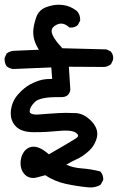

<svg xmlns="http://www.w3.org/2000/svg" viewBox="-22 -780 542 821"><path d="M241.2 -364.7H224.1Q184.6 -364.7 161.1 -359.4Q137.7 -354 127.9 -344.7Q105 -322.8 105 -303.2Q105 -299.3 107.4 -296.9Q115.2 -290 135.7 -290Q142.6 -290 155.3 -291.3Q168 -292.5 183.6 -293.5Q235.4 -297.4 259 -297.4Q282.7 -297.4 302.2 -296.4Q337.4 -294.4 368.2 -262.7Q394 -235.8 394 -207.5Q394 -192.4 386.7 -175.3Q378.4 -154.3 360.4 -136.7Q334 -111.8 305.7 -99.1Q283.2 -88.9 261.2 -75.7Q291.5 -62.5 326.2 -60.1Q367.2 -57.1 407.2 -46.9L408.2 -45.4Q419.4 -32.2 419.4 -14.6Q419.4 -13.2 419.4 -10.3L408.2 9.8Q389.2 21.5 365.2 21.5Q359.9 21.5 354 21Q304.7 16.1 258.1 5.9Q211.4 -4.4 171.4 -30.8Q131.3 -19 121.1 -19Q120.6 -19 120.1 -19Q93.8 -19 78.1 -41Q65.9 -58.1 65.9 -81.5Q65.9 -86.9 66.4 -92.8Q70.3 -123.5 88.9 -140.1Q103 -152.8 121.1 -152.8Q149.9 -152.8 187 -120.1Q216.8 -137.2 239.3 -150.4Q277.3 -172.4 301.3 -187.5Q312 -194.3 312 -200.2Q312 -204.6 304.7 -210.9Q291.5 -221.7 258.3 -221.7Q246.1 -221.7 231 -220.2Q177.7 -214.8 128.9 -214.8Q124.5 -214.8 120.6 -214.8Q65.9 -215.3 43 -242.7Q23.9 -264.6 23.9 -295.4Q23.9 -302.2 24.9 -309.6Q30.3 -349.1 56.2 -377.4Q81.5 -405.8 108.4 -419.9Q134.8 -433.6 158.2 -439Q174.8 -442.4 192.9 -442.4Q196.8 -442.4 201.2 -442.4L197.3 -491.7L33.7 -484.9Q18.1 -487.3 6.8 -496.1Q-2.4 -508.8 -2.4 -526.9Q-2.4 -528.3 -2.4 -531.7L6.3 -551.3L7.8 -552.2Q22.5 -563 43 -563L144.5 -567.4Q120.1 -604.5 120.1 -642.1Q120.1 -668.9 132.8 -705.6Q144 -738.8 178.7 -750.5Q204.6 -759.8 230 -759.8Q237.3 -759.8 245.1 -758.8Q278.3 -755.4 307.6 -732.4Q320.8 -716.8 320.8 -696.3Q320.8 -694.8 320.8 -691.9L311 -673.3Q298.8 -662.1 281.7 -662.1Q278.8 -662.1 273.9 -662.6L272.9 -664.1Q255.9 -679.2 239.3 -679.2Q230 -679.2 221.2 -674.8Q198.7 -664.1 198.7 -647Q198.7 -623 244.6 -573.7L433.1 -568.8L451.7 -560.1L452.1 -559.1Q461.9 -547.9 461.9 -532.7Q461.9 -525.4 460.9 -522.9L452.6 -505.4Q438.5 -494.6 423.8 -493.7L272.5 -494.6L278.8 -396Q273.4 -364.7 241.2 -364.7Z"/></svg>

Font: Bakudai
Style: Medium
Weight: 500
Version: Version 1.48